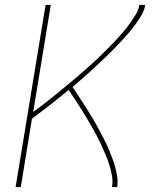

<svg xmlns="http://www.w3.org/2000/svg" viewBox="-20 -755 640 775"><path d="M43 0 164 -735H185L114 -303Q132 -316 149.5 -329.5Q167 -343 184 -356.5Q201 -370 218 -384Q235 -398 252 -412Q269 -426 286 -440.5Q303 -455 319.5 -469.5Q336 -484 352.5 -499Q369 -514 384.5 -529Q400 -544 416 -560Q432 -576 447 -592Q462 -608 476 -624.5Q490 -641 503 -659Q516 -677 527.5 -695.5Q539 -714 542 -735H566Q563 -714 551.5 -694.5Q540 -675 527 -657Q514 -639 499.5 -622Q485 -605 469.5 -588.5Q454 -572 438.5 -556Q423 -540 406.5 -524.5Q390 -509 373.5 -493.5Q357 -478 340.5 -463Q324 -448 307 -433.5Q290 -419 273 -404Q283 -389 293 -373.5Q303 -358 313 -342.5Q323 -327 333 -311.5Q343 -296 352.5 -280Q362 -264 371 -247.5Q380 -231 388.5 -215Q397 -199 405.5 -182Q414 -165 421 -148Q428 -131 434.5 -113Q441 -95 446 -76.5Q451 -58 453.5 -39Q456 -20 453 0H432Q436 -23 432 -45.5Q428 -68 421.5 -89Q415 -110 406.5 -130Q398 -150 389 -169.5Q380 -189 370 -208Q360 -227 349 -246Q338 -265 327 -283.5Q316 -302 304.5 -320Q293 -338 281 -356Q269 -374 257 -392Q221 -362 184 -333Q147 -304 109 -276L64 0Z"/></svg>

Font: Iosevka Curly ThExObl
Style: Regular
Weight: 100
Width: 7
Italic angle: -9°
Monospace: yes
Designer: Belleve Invis
Foundry: Belleve Invis
Version: Version 11.1.0; ttfautohint (v1.8.3)